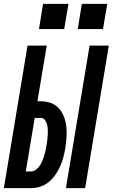

<svg xmlns="http://www.w3.org/2000/svg" viewBox="-36 -970 581 990"><path d="M304 0 426 -735H525L403 0ZM-16 0 106 -735H205L157 -448H174Q201 -448 226 -439Q251 -430 268 -411Q285 -392 294 -367.5Q303 -343 306 -316.5Q309 -290 307 -262.5Q305 -235 301 -208V-207Q297 -184 291 -160.5Q285 -137 275 -114Q265 -91 250.5 -70Q236 -49 216.5 -32.5Q197 -16 173 -8Q149 0 125 0ZM97 -86H125Q138 -86 150 -95.5Q162 -105 170 -117Q178 -129 183 -142Q188 -155 192 -168Q196 -181 199 -194.5Q202 -208 204 -221V-222Q206 -236 208 -249.5Q210 -263 210.5 -276.5Q211 -290 210.5 -303Q210 -316 206.5 -328.5Q203 -341 195.5 -351.5Q188 -362 174 -362H143ZM495 -820H365L386 -950H517ZM295 -820H165L186 -950H317Z"/></svg>

Font: Iosevka SS04 Semibold Oblique
Style: Regular
Weight: 600
Italic angle: -9°
Monospace: yes
Designer: Belleve Invis
Foundry: Belleve Invis
Version: Version 19.0.0; ttfautohint (v1.8.4)